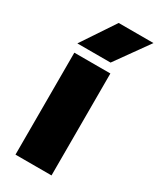

<svg xmlns="http://www.w3.org/2000/svg" viewBox="-207 -881 783 946"><g transform="rotate(30 185.0 -408.0)"><path d="M56 0H261V-580H56ZM46 -627H235L370 -816H172Z"/></g></svg>

Font: Bounded
Style: Bold
Weight: 700
Designer: Vlad Churkin
Version: Version 3.0